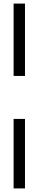

<svg xmlns="http://www.w3.org/2000/svg" viewBox="-20 -932 216 1072"><path d="M56 -912H119.5V-508H56ZM56 -268H119.5V120H56Z"/></svg>

Font: Big Shoulders Text Thin Light
Style: Regular
Weight: 300
Version: Version 2.002